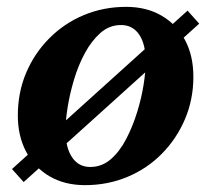

<svg xmlns="http://www.w3.org/2000/svg" viewBox="-20 -526 616 560"><path d="M228 14Q169 14 125 -11.5Q81 -37 56.5 -83Q32 -129 32 -189Q32 -256 56 -313Q80 -370 123.5 -414Q167 -458 224.5 -482Q282 -506 348 -506Q407 -506 451 -480.5Q495 -455 519.5 -409.5Q544 -364 544 -302Q544 -236 519.5 -178.5Q495 -121 452 -77.5Q409 -34 351.5 -10Q294 14 228 14ZM243 -39Q277 -39 303 -61.5Q329 -84 348 -120.5Q367 -157 380 -199Q393 -241 399 -280Q405 -319 405 -346Q405 -397 386 -425Q367 -453 333 -453Q299 -453 273 -430Q247 -407 227.5 -371Q208 -335 195.5 -292.5Q183 -250 177 -211.5Q171 -173 171 -146Q171 -96 190 -67.5Q209 -39 243 -39ZM49 5 15 -33 527 -495 561 -457Z"/></svg>

Font: Platypi Light SemiBold
Style: Italic
Weight: 600
Italic angle: -13°
Version: Version 1.200